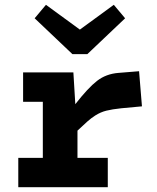

<svg xmlns="http://www.w3.org/2000/svg" viewBox="-20 -778 654 798"><path d="M56 0V-122H158V-355H76V-477H285L293 -345Q346 -413 383.5 -442Q421 -471 472 -475L558 -482L570 -336L484 -328Q446 -324 422 -318Q398 -312 376 -298Q360 -288 342.5 -272.5Q325 -257 302 -235V-122H428V0ZM453 -758 500 -702 343 -553H281L124 -702L171 -758L312 -655Z"/></svg>

Font: Intel One Mono
Style: Bold
Weight: 700
Monospace: yes
Designer: Fred Shallcrass
Foundry: Frere-Jones Type LLC
Version: Version 1.400;hotconv 1.1.0;makeotfexe 2.6.0;FJTRelease1.4